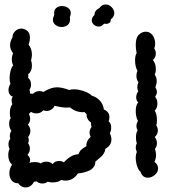

<svg xmlns="http://www.w3.org/2000/svg" viewBox="-20 -842 763 860"><path d="M478 -270Q478 -257 472 -245Q479 -231 479 -217Q479 -204 472 -193Q465 -182 452 -176Q450 -154 429.5 -137Q409 -120 407 -118Q407 -109 404 -101Q396 -87 386 -81Q361 -68 329 -65Q307 -33 274 -33Q265 -33 254 -36Q242 -25 215 -25Q203 -25 194 -28Q183 -20 170 -20Q155 -20 143 -30Q140 -28 132 -28Q126 -13 109 -5L106 -4L101 -3Q90 -1 79 -6Q68 -11 62 -21Q42 -21 32 -34Q22 -47 22 -66Q22 -87 34 -104Q17 -120 17 -147Q17 -163 23 -175Q18 -183 18 -196Q18 -211 26 -220Q24 -228 24 -233Q24 -246 31 -256Q21 -269 21 -288Q21 -303 28 -313Q24 -321 24 -336Q24 -361 35 -375Q32 -386 32 -393Q32 -403 38 -409Q29 -411 23.5 -419.5Q18 -428 18 -439Q18 -452 27 -467Q23 -475 23 -492Q23 -509 27.5 -525.5Q32 -542 39 -549Q33 -561 33 -576Q33 -593 39 -603Q25 -620 25 -640Q25 -656 36 -675Q36 -691 48 -702.5Q60 -714 76 -714Q83 -714 90 -711Q114 -702 114 -674Q114 -657 108 -642Q123 -624 123 -596Q123 -587 119 -571Q123 -562 123 -547Q123 -523 106 -509Q108 -502 106 -494Q119 -482 119 -463Q119 -450 112 -440Q115 -431 115 -422Q119 -423 122 -422.5Q125 -422 128 -422Q140 -434 157 -434Q167 -434 174 -430Q208 -451 235 -451Q257 -451 290 -439Q298 -442 310 -442Q332 -442 356 -433.5Q380 -425 392 -413Q412 -408 427.5 -391Q443 -374 445 -352Q470 -341 470 -318Q470 -309 467 -298Q478 -290 478 -270ZM688 -87Q688 -71 673.5 -58.5Q659 -46 642 -46Q618 -46 609 -73Q600 -80 594 -98.5Q588 -117 588 -135Q588 -151 593 -161Q588 -173 588 -181Q588 -191 593 -201Q589 -209 589 -225Q589 -247 596 -258Q591 -268 591 -277Q591 -288 598 -300Q588 -318 588 -344Q588 -372 599 -383Q590 -392 590 -406Q590 -420 599 -433Q595 -442 595 -452Q595 -463 600 -473Q591 -487 591 -502Q591 -515 596 -525Q585 -542 585 -572Q585 -593 592 -604Q588 -623 588 -641Q588 -673 602 -686.5Q616 -700 633 -700Q652 -700 663.5 -684Q675 -668 675 -647Q675 -634 671 -625Q678 -615 678 -603Q678 -585 665 -573Q678 -557 678 -532Q678 -517 673 -508Q682 -495 682 -479Q682 -466 676 -452Q683 -438 683 -430Q683 -421 675 -408Q685 -396 685 -379Q685 -358 673 -346Q683 -333 683 -302Q683 -289 680 -281Q687 -269 687 -258Q687 -240 673 -228Q683 -217 683 -200Q683 -186 674 -175Q679 -162 679 -148Q679 -132 672 -117Q688 -105 688 -87ZM381 -248Q381 -261 390 -273Q389 -277 388 -283.5Q387 -290 387 -294Q378 -299 372.5 -309.5Q367 -320 368 -331Q363 -335 359 -340Q342 -338 324.5 -343.5Q307 -349 294 -361Q289 -360 279 -360Q258 -360 224 -368Q221 -359 211 -352Q201 -345 189 -345Q182 -345 174 -348Q162 -334 143 -334Q129 -334 119 -341Q109 -331 109 -331Q115 -322 115 -310Q115 -294 105 -284Q116 -271 116 -256Q116 -241 106 -228Q109 -222 109 -214Q109 -208 106 -200Q114 -189 114 -176Q114 -161 103 -148Q115 -138 115 -126Q115 -120 112 -112Q120 -116 135 -116Q153 -116 163 -110Q172 -118 188 -118Q205 -118 216 -107Q220 -114 228 -117.5Q236 -121 245 -121Q257 -121 266 -115Q300 -151 331 -151Q336 -164 344 -171.5Q352 -179 367 -187Q365 -210 386 -229Q381 -239 381 -248ZM422 -723Q410 -723 400.5 -731.5Q391 -740 391 -751Q391 -763 403 -775Q404 -796 425 -806Q437 -822 453 -822Q468 -822 480 -810Q492 -798 492 -783Q492 -767 476 -755Q477 -745 470.5 -740Q464 -735 454 -735L446 -736Q436 -723 422 -723ZM217 -753Q217 -739 229 -730Q241 -721 256 -721Q272 -721 283 -730Q294 -739 294 -757Q294 -763 293 -766Q297 -774 297 -783Q297 -798 285 -806.5Q273 -815 258 -815Q241 -815 230.5 -805Q220 -795 223 -775Q217 -763 217 -753Z"/></svg>

Font: Pangolin
Style: Regular
Weight: 400
Designer: Kevin Burke
Foundry: Google, Inc.
Version: Version 1.101